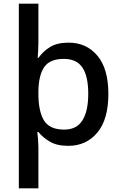

<svg xmlns="http://www.w3.org/2000/svg" viewBox="-20 -780 660 1040"><path d="M567 -271Q567 -133 507 -61.5Q447 10 350 10Q289 10 250.5 -12.5Q212 -35 188 -65H182Q184 -53 186 -26Q188 1 188 17V240H82V-760H188V-546Q188 -527 186.5 -503.5Q185 -480 184 -467H189Q212 -501 250.5 -525Q289 -549 352 -549Q448 -549 507.5 -478.5Q567 -408 567 -271ZM458 -272Q458 -367 426.5 -414Q395 -461 326 -461Q251 -461 220.5 -418Q190 -375 188 -289V-271Q188 -178 218 -128Q248 -78 328 -78Q395 -78 426.5 -128Q458 -178 458 -272Z"/></svg>

Font: Noto Sans Meetei Mayek Medium
Style: Regular
Weight: 500
Designer: Monotype Design Team and Neelakash Kshetrimayum
Foundry: Monotype Imaging Inc.
Version: Version 2.002; ttfautohint (v1.8.4.7-5d5b)